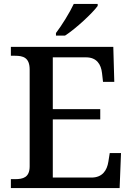

<svg xmlns="http://www.w3.org/2000/svg" viewBox="-20 -951 671 971"><path d="M263 -784V-771H309C365 -807 449 -886 474 -921V-931H353C332 -886 292 -822 263 -784ZM35 0H585L592 -177H535L528 -133C521 -89 498 -53 442 -53H247V-347H487V-399H247V-661H415C469 -661 491 -626 496 -581L501 -537H558L553 -714H35V-669H56C97 -669 130 -660 130 -599V-110C130 -53 96 -45 56 -45H35Z"/></svg>

Font: Noto Serif Tamil Medium
Style: Italic
Weight: 500
Italic angle: -12°
Designer: Indian Type Foundry, Tom Grace, and the Monotype Design Team
Foundry: Monotype Imaging Inc.
Version: Version 2.003